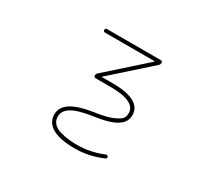

<svg xmlns="http://www.w3.org/2000/svg" viewBox="-148 -772 1295 1203"><g transform="rotate(30 500.0 -170.5)"><path d="M506.8 204.1Q401.4 204.1 345.7 172.9Q291 140.6 291 83Q291 28.3 343.8 -4.9Q396.5 -38.1 509.8 -54.7Q585 -65.4 627.9 -84Q671.9 -103.5 681.6 -119.1Q691.4 -134.8 691.4 -156.2Q691.4 -199.2 645.5 -220.7Q600.6 -242.2 511.7 -242.2H401.4Q396.5 -242.2 392.6 -245.6Q388.7 -249 388.7 -253.9Q388.7 -266.6 398.4 -275.4L668.9 -516.6Q669.9 -517.6 669.4 -518.6Q668.9 -519.5 668 -519.5H308.6Q303.7 -519.5 300.3 -523.4Q296.9 -527.3 296.9 -532.2Q296.9 -537.1 300.3 -541Q303.7 -544.9 308.6 -544.9H701.2Q705.1 -544.9 708.5 -541.5Q711.9 -538.1 711.9 -533.2Q711.9 -521.5 704.1 -513.7L432.6 -271.5Q431.6 -270.5 432.1 -269.5Q432.6 -268.6 433.6 -268.6H511.7Q615.2 -268.6 667 -239.3Q717.8 -211.9 717.8 -156.2Q717.8 -106.4 670.9 -76.2Q623 -44.9 514.6 -29.3Q405.3 -13.7 361.3 13.7Q316.4 41 316.4 83Q316.4 112.3 335 132.8Q353.5 152.3 386.7 162.1Q418.9 170.9 447.3 174.3Q475.6 177.7 509.8 177.7Q603.5 177.7 696.3 139.6Q708 134.8 712.9 145.5Q718.8 157.2 707 162.1Q609.4 204.1 509.8 204.1Q507.8 204.1 506.8 204.1Z"/></g></svg>

Font: Rounded-X Mgen+ 1mn thin
Style: Regular
Weight: 100
Designer: [Source Han Sans]
Ryoko NISHIZUKA  (kana & ideographs); Paul D. Hunt (Latin, Greek & Cyrillic); Wenlong ZHANG  (bopomofo
Version: Version 1.059.20150602